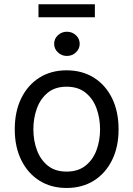

<svg xmlns="http://www.w3.org/2000/svg" viewBox="-20 -890 640 921"><path d="M299.3 11.7Q225.1 11.7 169.2 -23.4Q113.3 -58.6 82 -122.1Q50.8 -185.5 50.8 -269.5Q50.8 -355 82 -418.7Q113.3 -482.4 169.2 -517.6Q225.1 -552.7 299.3 -552.7Q374 -552.7 430.2 -517.6Q486.3 -482.4 517.6 -418.7Q548.8 -355 548.8 -269.5Q548.8 -185.5 517.6 -122.1Q486.3 -58.6 430.2 -23.4Q374 11.7 299.3 11.7ZM299.3 -66.9Q354.5 -66.9 390.1 -95.2Q425.8 -123.5 442.9 -169.7Q460 -215.8 460 -269.5Q460 -323.7 442.9 -370.4Q425.8 -417 390.1 -445.6Q354.5 -474.1 299.3 -474.1Q244.6 -474.1 209.5 -445.6Q174.3 -417 157.2 -370.6Q140.1 -324.2 140.1 -269.5Q140.1 -215.8 157.2 -169.7Q174.3 -123.5 209.5 -95.2Q244.6 -66.9 299.3 -66.9ZM435.1 -869.6V-807.1H164.6V-869.6ZM300.8 -621.6Q275.9 -621.6 257.8 -638.7Q239.7 -655.8 239.7 -679.7Q239.7 -704.1 257.8 -720.9Q275.9 -737.8 300.8 -737.8Q326.2 -737.8 344.2 -720.9Q362.3 -704.1 362.3 -679.7Q362.3 -655.8 344.2 -638.7Q326.2 -621.6 300.8 -621.6Z"/></svg>

Font: Inter-Regular
Style: Regular
Weight: 400
Designer: Rasmus Andersson
Foundry: rsms
Version: Version 4.000;git-a52131595